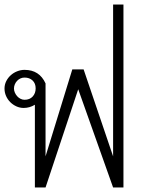

<svg xmlns="http://www.w3.org/2000/svg" viewBox="-20 -832 670 852"><path d="M134.8 -367.2Q111.8 -353 85 -353Q67.9 -353 52.5 -360.1Q37.1 -367.2 25.4 -378.9Q13.7 -390.6 6.8 -406.2Q0 -421.9 0 -439Q0 -456.5 7.6 -471.7Q15.1 -486.8 27.6 -498Q40 -509.3 56.2 -515.6Q72.3 -522 88.9 -522Q154.8 -522 182.1 -461.9V-138.2L300.8 -523.9H351.1L481.9 -138.2V-812H527.8V0H481.9L327.1 -436L182.1 0H134.8ZM42 -439Q42 -430.2 45.9 -421.1Q49.8 -412.1 56.2 -405Q62.5 -397.9 71 -393.6Q79.6 -389.2 88.9 -389.2Q111.8 -389.2 125 -403.6Q138.2 -418 138.2 -439.9Q138.2 -461.9 124.5 -474.9Q110.8 -487.8 88.9 -487.8Q79.1 -487.8 70.6 -483.9Q62 -480 55.7 -473.1Q49.3 -466.3 45.7 -457.5Q42 -448.7 42 -439Z"/></svg>

Font: Saysettha OT
Style: Regular
Weight: 400
Designer: John M. Durdin and Silvain Dupertuis
Foundry: Lao Script for Windows
Version: Version 2.000